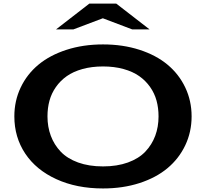

<svg xmlns="http://www.w3.org/2000/svg" viewBox="-20 -1039 1150 1072"><path d="M479 -1019H628.9L814.9 -875H717.8L554.2 -937L390.1 -875H293ZM60.1 -389.2Q60.1 -476.1 95.5 -550.5Q130.9 -625 194.8 -678Q258.8 -731 351.6 -761Q444.3 -791 555.2 -791Q666 -791 758.8 -761Q851.6 -731 915.3 -678Q979 -625 1014.4 -550.5Q1049.8 -476.1 1049.8 -389.2Q1049.8 -302.2 1014.4 -227.8Q979 -153.3 915.3 -100.1Q851.6 -46.9 758.8 -16.8Q666 13.2 555.2 13.2Q407.7 13.2 294.7 -38.6Q181.6 -90.3 120.8 -181.6Q60.1 -272.9 60.1 -389.2ZM245.1 -389.2Q245.1 -330.6 263.7 -280.8Q282.2 -231 318.8 -192.4Q355.5 -153.8 416 -131.8Q476.6 -109.9 555.2 -109.9Q633.8 -109.9 694.3 -131.8Q754.9 -153.8 791.5 -192.4Q828.1 -231 846.7 -280.8Q865.2 -330.6 865.2 -389.2Q865.2 -436 854 -477.1Q842.8 -518.1 818.1 -553.2Q793.5 -588.4 757.6 -613.8Q721.7 -639.2 669.9 -653.6Q618.2 -668 555.2 -668Q492.2 -668 440.4 -653.6Q388.7 -639.2 352.8 -613.8Q316.9 -588.4 292.2 -553.2Q267.6 -518.1 256.3 -477.1Q245.1 -436 245.1 -389.2Z"/></svg>

Font: Sporting Grotesque
Style: Bold
Weight: 700
Designer: Lucas LE BIHAN
Foundry: Lucas LE BIHAN
Version: Version 2.002;PS 2.2;hotconv 1.0.88;makeotf.lib2.5.647800